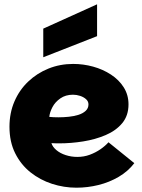

<svg xmlns="http://www.w3.org/2000/svg" viewBox="-20 -865 658 892"><path d="M335 7Q277 7 221.5 -11Q166 -29 121.5 -64.5Q77 -100 50.5 -153Q24 -206 24 -276Q24 -340 47 -393.5Q70 -447 111 -486Q152 -525 205.5 -546.5Q259 -568 320 -568Q367 -568 412.5 -555.5Q458 -543 495.5 -518.5Q533 -494 555 -459Q577 -424 577 -380Q577 -328 548 -293Q519 -258 471 -237.5Q423 -217 366.5 -208Q310 -199 256 -199Q250 -199 243.5 -199Q237 -199 231 -199.5Q225 -200 219 -200Q224 -183 241.5 -168Q259 -153 285 -144.5Q311 -136 339 -136Q370 -136 397 -146Q424 -156 446.5 -171.5Q469 -187 484 -204L604 -107Q575 -69 531.5 -43.5Q488 -18 437.5 -5.5Q387 7 335 7ZM252 -320Q275 -320 299.5 -322.5Q324 -325 344.5 -331.5Q365 -338 378 -350Q391 -362 391 -380Q391 -394 380 -404Q369 -414 352.5 -419.5Q336 -425 319 -425Q285 -425 260.5 -408Q236 -391 223.5 -367Q211 -343 209 -322Q216 -321 228.5 -320.5Q241 -320 252 -320ZM431 -845V-697L181 -599V-732Z"/></svg>

Font: Parkinsans Light ExtraBold
Style: Regular
Weight: 800
Version: Version 1.000